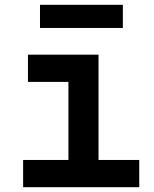

<svg xmlns="http://www.w3.org/2000/svg" viewBox="-20 -777 640 797"><path d="M76 0V-113H264V-437H96V-550H389V-113H558V0ZM146 -661V-757H490V-661Z"/></svg>

Font: JetBrains Mono NL
Style: Bold
Weight: 700
Monospace: yes
Designer: Philipp Nurullin, Konstantin Bulenkov
Foundry: JetBrains
Version: Version 2.305; ttfautohint (v1.8.4.7-5d5b)